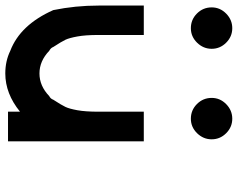

<svg xmlns="http://www.w3.org/2000/svg" viewBox="-104 -762 876 707"><g transform="rotate(90 333.5 -408.0)"><path d="M416.7 -673.3Q385 -673.3 362.5 -695.8Q340 -718.3 340 -750Q340 -780.8 362.9 -803.3Q385.8 -825.8 416.7 -825.8Q447.5 -825.8 470 -803.3Q492.5 -780.8 492.5 -750Q492.5 -719.2 470 -696.2Q447.5 -673.3 416.7 -673.3ZM83.3 -673.3Q51.7 -673.3 29.2 -695.8Q6.7 -718.3 6.7 -750Q6.7 -780.8 29.6 -803.3Q52.5 -825.8 83.3 -825.8Q114.2 -825.8 136.7 -803.3Q159.2 -780.8 159.2 -750Q159.2 -719.2 136.7 -696.2Q114.2 -673.3 83.3 -673.3ZM390.8 -44.2Q324.2 10 250 10Q204.2 10 166.7 -8.3Q70.8 -45 16.7 -166.7Q0 -248.3 0 -333.3V-500H108.3V-333.3Q108.3 -285 113.8 -255.4Q119.2 -225.8 125.8 -211.7Q132.5 -197.5 152.5 -166.7Q155.8 -157.5 166.7 -151.7Q204.2 -115.8 250 -115.8Q295.8 -115.8 333.3 -151.7Q343.3 -156.7 346.7 -166.7Q366.7 -197.5 373.3 -211.7Q380 -225.8 385.4 -255.4Q390.8 -285 390.8 -333.3V-500H500V0H390.8Z"/></g></svg>

Font: 0xA000-Mono
Style: Mono-Bold
Weight: 700
Version: Version 0.1